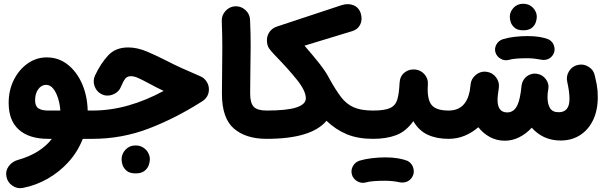

<svg xmlns="http://www.w3.org/2000/svg" viewBox="-20 -676 3180 1007"><path d="M232.4 52.2Q133.3 52.2 79.3 4.4Q25.4 -43.5 25.4 -136.2Q25.4 -202.6 52.5 -256.8Q79.6 -311 125 -343Q170.4 -375 225.1 -375Q287.1 -375 334.7 -337.6Q382.3 -300.3 410.2 -237.1Q438 -173.8 439.9 -96.2H464.4Q495.1 -96.2 516.6 -74.5Q538.1 -52.7 538.1 -22Q538.1 8.3 516.6 30.3Q495.1 52.2 464.4 52.2H414.1Q388.2 119.1 340.3 172.4Q292.5 225.6 230.5 261Q168.5 296.4 100.1 309.6Q70.3 315.4 44.7 297.6Q19 279.8 13.7 250Q7.8 219.7 25.9 195.6Q43.9 171.4 72.8 163.1Q134.3 146 179.2 117.4Q224.1 88.9 252 52.2ZM231.4 -96.2H296.4Q294.4 -128.4 284.9 -159.4Q275.4 -190.4 259.5 -210.7Q243.7 -231 221.7 -231Q197.8 -231 180.9 -208.5Q164.1 -186 164.1 -149.9Q164.1 -119.6 181.4 -107.9Q198.7 -96.2 231.4 -96.2Z M652.3 -427.2Q700.2 -427.2 752.7 -404.8Q805.2 -382.3 856.4 -356Q890.1 -338.4 933.6 -318.6Q977.1 -298.8 1030.8 -275.9Q1050.3 -268.1 1063 -248.8Q1075.7 -229.5 1075.7 -208Q1075.7 -167.5 1041 -145Q902.8 -56.6 761.2 -2.2Q619.6 52.2 464.4 52.2Q433.6 52.2 411.6 30Q389.6 7.8 389.6 -22Q389.6 -51.8 411.6 -74Q433.6 -96.2 464.4 -96.2Q559.1 -96.2 652.3 -122.6Q745.6 -148.9 838.4 -199.2Q817.4 -209.5 797.6 -219.2Q777.8 -229 758.8 -239.7Q729 -255.9 706.5 -266.1Q684.1 -276.4 667 -276.4Q647 -276.4 636.7 -263.2Q626.5 -250 612.3 -216.8Q606 -201.2 588.4 -189Q570.8 -176.8 548.6 -174.8Q526.4 -172.9 504.9 -186.5Q484.4 -199.7 475.3 -226.3Q466.3 -252.9 478.5 -280.3Q508.8 -344.2 547.6 -385.7Q586.4 -427.2 652.3 -427.2ZM617.7 159.2Q617.7 131.3 638.2 109.1Q658.7 86.9 690.4 86.9Q713.4 86.9 729.2 96.7Q745.1 106.4 754.4 120.6Q766.1 140.1 766.1 159.2Q766.1 173.8 759.8 191.2Q753.4 208.5 737.1 220.9Q720.7 233.4 691.4 233.4Q661.1 233.4 645.5 220.7Q629.9 208 623.5 191.4Q617.7 175.3 617.7 159.2Z M1144 -184.1Q1144 -249 1145 -307.9Q1146 -366.7 1146 -428.7Q1146 -490.7 1143.1 -565.4Q1142.1 -596.2 1163.1 -618.9Q1184.1 -641.6 1214.4 -643.1Q1244.6 -644 1267.6 -623Q1290.5 -602.1 1291.5 -571.3Q1294.9 -498 1294.7 -435.3Q1294.4 -372.6 1293.2 -312.5Q1292 -252.4 1292 -186Q1292 -135.7 1310.8 -116Q1329.6 -96.2 1378.4 -96.2H1378.9Q1409.7 -96.2 1431.2 -74.5Q1452.6 -52.7 1452.6 -22Q1452.6 8.3 1431.2 30.3Q1409.7 52.2 1378.9 52.2H1378.4Q1269 52.2 1206.5 -2Q1144 -56.2 1144 -184.1Z M1304.2 -22Q1304.2 -52.7 1326.4 -74.5Q1348.6 -96.2 1378.9 -96.2Q1484.9 -96.2 1534.4 -112.5Q1584 -128.9 1584 -160.2Q1584 -199.2 1538.6 -256.1Q1493.2 -313 1424.8 -383.3Q1402.3 -406.2 1391.1 -422.4Q1379.9 -438.5 1379.9 -465.3Q1379.9 -489.7 1394.5 -509.8Q1409.2 -529.8 1435.1 -537.6L1770 -648.4Q1806.2 -660.2 1834.7 -648.2Q1863.3 -636.2 1872.6 -604Q1881.8 -570.3 1868.4 -545.4Q1855 -520.5 1825.7 -512.2L1577.1 -436.5Q1624.5 -381.8 1656.5 -341.1Q1688.5 -300.3 1706.5 -265.6Q1739.7 -205.1 1768.1 -167.7Q1796.4 -130.4 1835 -113.3Q1873.5 -96.2 1936.5 -96.2H1937Q1967.8 -96.2 1989.3 -74.5Q2010.7 -52.7 2010.7 -22Q2010.7 8.3 1989.3 30.3Q1967.8 52.2 1937 52.2H1936.5Q1856.9 52.2 1798.8 28.1Q1740.7 3.9 1692.4 -42.5Q1613.3 52.2 1378.9 52.2Q1348.6 52.2 1326.4 30.3Q1304.2 8.3 1304.2 -22Z M1862.3 -22Q1862.3 -52.7 1884.5 -74.5Q1906.7 -96.2 1937 -96.2Q1998.5 -96.2 2026.9 -109.9Q2055.2 -123.5 2064.2 -155.3Q2073.2 -187 2075.7 -241.2Q2077.6 -275.9 2100.8 -294.9Q2124 -314 2155.3 -311.5Q2186 -309.6 2206.3 -286.4Q2226.6 -263.2 2224.1 -232.9Q2218.8 -158.7 2242.2 -127.4Q2265.6 -96.2 2332.5 -96.2H2333Q2363.8 -96.2 2385.3 -74.5Q2406.7 -52.7 2406.7 -22Q2406.7 8.3 2385.3 30.3Q2363.8 52.2 2333 52.2H2332.5Q2270.5 52.2 2223.9 31Q2177.2 9.8 2147.9 -40.5Q2109.4 13.2 2058.1 32.7Q2006.8 52.2 1937 52.2Q1906.7 52.2 1884.5 30.3Q1862.3 8.3 1862.3 -22ZM1825.7 239.7Q1819.3 216.8 1830.8 195.6Q1842.3 174.3 1866.2 166.5Q1893.6 158.2 1929.7 153.8Q1965.8 149.4 2001.5 149.4Q2038.6 149.4 2068.1 154.5Q2097.7 159.7 2118.2 168Q2142.1 181.6 2148.4 207.8Q2154.8 233.9 2140.1 255.4Q2127.9 272.5 2110.6 278.1Q2093.3 283.7 2074.7 279.8Q2060.5 276.4 2040.3 274.2Q2020 272 2001.5 272Q1968.8 272 1942.1 273.9Q1915.5 275.9 1898.9 280.8Q1876 287.1 1854.2 274.9Q1832.5 262.7 1825.7 239.7Z M2258.8 -22Q2258.8 -52.7 2280.8 -74.5Q2302.7 -96.2 2333 -96.2Q2423.8 -96.2 2443.8 -199.2Q2445.3 -213.9 2448.7 -236.8V-237.8Q2449.2 -238.3 2449.2 -239.3Q2449.2 -239.3 2449.2 -239.7Q2453.1 -261.2 2469.2 -277.3Q2469.7 -277.8 2470.2 -278.3Q2470.2 -278.3 2470.2 -278.3Q2482.4 -290.5 2499 -296.4Q2515.6 -302.2 2533.2 -299.3Q2563.5 -294.9 2582 -270Q2600.6 -245.1 2596.2 -214.8Q2591.8 -186.5 2590.6 -173.8Q2589.4 -161.1 2589.4 -153.3Q2589.4 -86.4 2640.1 -86.4Q2668.9 -86.4 2686.3 -111.3Q2703.6 -136.2 2711.9 -196.8Q2712.9 -210.9 2715.8 -229.5Q2717.8 -243.2 2725.1 -255.4Q2725.1 -255.9 2725.6 -255.9Q2726.1 -256.3 2726.1 -256.8Q2736.3 -273.4 2754.2 -282.5Q2772 -291.5 2792 -289.6Q2793.5 -289.6 2794.9 -289.1H2795.9Q2824.7 -284.7 2842.5 -261.2Q2860.4 -237.8 2856 -210.9Q2854.5 -198.7 2852.5 -187Q2851.6 -175.8 2851.6 -165.5Q2851.6 -131.3 2864.5 -109.4Q2877.4 -87.4 2910.2 -87.4Q2966.8 -87.4 2966.8 -156.7Q2966.8 -178.2 2963.6 -200.4Q2960.4 -222.7 2955.1 -246.6Q2948.2 -276.4 2964.6 -302.7Q2981 -329.1 3010.7 -335.4Q3040.5 -342.3 3066.9 -325.9Q3093.3 -309.6 3099.6 -279.8Q3106.4 -252 3109.6 -233.6Q3112.8 -215.3 3114 -200.2Q3115.2 -185.1 3115.2 -166Q3115.2 -97.7 3090.8 -46.6Q3066.4 4.4 3022.5 32.7Q2978.5 61 2919.9 61Q2873.5 61 2835.2 43.5Q2796.9 25.9 2769 -6.3Q2739.3 25.9 2703.1 43.9Q2667 62 2627.9 62Q2585 62 2549.3 42.7Q2513.7 23.4 2488.8 -8.8Q2456.5 19.5 2417 35.9Q2377.4 52.2 2333 52.2Q2302.7 52.2 2280.8 30.3Q2258.8 8.3 2258.8 -22ZM2653.8 -587.4Q2653.8 -614.3 2673.6 -635.3Q2693.4 -656.2 2723.1 -656.2Q2745.1 -656.2 2760.3 -647Q2775.4 -637.7 2784.2 -624Q2795.4 -606.9 2795.4 -587.4Q2795.4 -573.7 2789.3 -557.1Q2783.2 -540.5 2767.8 -528.8Q2752.4 -517.1 2724.6 -517.1Q2695.8 -517.1 2680.9 -529.1Q2666 -541 2659.7 -557.1Q2653.8 -572.8 2653.8 -587.4ZM2578.6 -400.9Q2572.3 -422.4 2583.5 -442.6Q2594.7 -462.9 2617.2 -470.2Q2643.1 -478.5 2678 -482.7Q2712.9 -486.8 2746.6 -486.8Q2781.7 -486.8 2810.1 -482.2Q2838.4 -477.5 2857.9 -469.2Q2880.9 -456.5 2887 -431.6Q2893.1 -406.7 2878.9 -386.2Q2867.2 -370.1 2850.6 -364.7Q2834 -359.4 2816.4 -363.3Q2802.7 -366.2 2783.4 -368.4Q2764.2 -370.6 2746.6 -370.6Q2714.8 -370.6 2689.5 -368.7Q2664.1 -366.7 2648.4 -361.8Q2626.5 -356 2606 -367.7Q2585.4 -379.4 2578.6 -400.9Z"/></svg>

Font: Mikhak ExtraBold
Style: Regular
Weight: 800
Designer: Amin Abedi
Version: Version 3.3